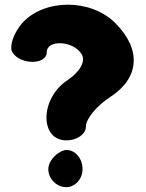

<svg xmlns="http://www.w3.org/2000/svg" viewBox="-20 -856 620 818"><path d="M197 -171C153 -100 250 -20 309 -79C356 -126 325 -217 263 -217C243 -217 212 -196 197 -171ZM75 -758C38 -716 18 -657 33 -633C66 -579 179 -579 179 -633C179 -689 293 -683 328 -625C346 -595 321 -550 267 -514C150 -437 148 -258 263 -258C309 -258 346 -285 346 -317C346 -350 392 -405 450 -443C575 -524 583 -646 471 -758C367 -862 169 -862 75 -758Z"/></svg>

Font: Hussar Skorodowane
Style: Bold
Weight: 700
Foundry: Cannot Into Space Fonts
Version: Version 0.892